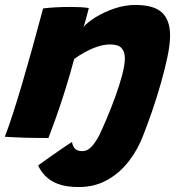

<svg xmlns="http://www.w3.org/2000/svg" viewBox="-32 -550 718 775"><path d="M286.5 205Q234 205 201 192Q168 179 149.8 159Q131.5 139 122 118.5Q125.5 115 142.2 103Q159 91 181.2 75.5Q203.5 60 224.5 45.5Q245.5 31 258.5 23Q261.5 40.5 271 50.2Q280.5 60 300 60Q314.5 60 326.2 51.8Q338 43.5 349 28.2Q360 13 371.5 -9L547 -6Q524.5 54 487.2 101.8Q450 149.5 399.5 177.2Q349 205 286.5 205ZM163.5 7Q146 7 121.2 6.8Q96.5 6.5 71 6Q50.5 5 24 4Q-2.5 3 -12.5 2Q3.5 -39.5 21 -93.8Q38.5 -148 57.8 -213.5Q77 -279 98.2 -355Q119.5 -431 142 -516Q164.5 -519 194.2 -520.5Q224 -522 253 -522Q274 -522 293.2 -521Q312.5 -520 326.5 -517.5Q325.5 -513.5 322 -499.8Q318.5 -486 314 -469.8Q309.5 -453.5 305.5 -441.5Q321 -460 354.5 -480.8Q388 -501.5 430.2 -515.8Q472.5 -530 513.5 -530Q589.5 -530 622 -499.2Q654.5 -468.5 654.5 -406.5Q654.5 -371 644 -320.8Q633.5 -270.5 617.2 -213.5Q601 -156.5 581.8 -100.8Q562.5 -45 544 1.5Q532 2.5 508 3.2Q484 4 457.5 4Q428.5 4 403 3.2Q377.5 2.5 366 1.5Q379.5 -26 397.5 -68.5Q415.5 -111 432.8 -158Q450 -205 461 -246.8Q472 -288.5 472 -314.5Q472 -341 458.8 -355.8Q445.5 -370.5 412.5 -370.5Q388 -370.5 361.8 -361.8Q335.5 -353 311 -339.5Q286.5 -326 267.5 -312Q246.5 -234.5 226.8 -173Q207 -111.5 190.8 -66.5Q174.5 -21.5 163.5 7Z"/></svg>

Font: Grandstander Thin ExtraBold
Style: Italic
Weight: 800
Italic angle: -15°
Version: Version 1.200